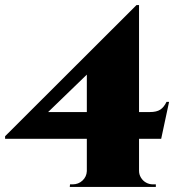

<svg xmlns="http://www.w3.org/2000/svg" viewBox="-35 -634 698 754"><path d="M598 -89H511V37Q511 51 518.5 63.5Q526 76 538.5 83Q551 90 566 90H577V100H239L240 90H250Q273 90 289 75Q305 60 306 38V-89H-15V-99L501 -614H511V-194H554Q580 -194 594.5 -203.5Q609 -213 619 -234H629ZM154 -194H306V-341Z"/></svg>

Font: Cinzel Decorative Black
Style: Regular
Weight: 900
Designer: Natanael Gama
Version: Version 1.001;PS 001.001;hotconv 1.0.56;makeotf.lib2.0.21325